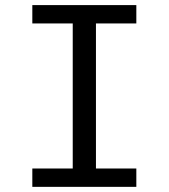

<svg xmlns="http://www.w3.org/2000/svg" viewBox="-20 -726 655 746"><path d="M509.7 -706.2V-634.9H352.8V-71.3H509.7V0H105.6V-71.3H262.6V-634.9H105.6V-706.2Z"/></svg>

Font: FiraCode Nerd Font
Style: Regular
Weight: 400
Designer: Carrois Corporate, Edenspiekermann AG, Nikita Prokopov
Foundry: Carrois Corporate, Edenspiekermann AG, Nikita Prokopov
Version: Version 6.002;Nerd Fonts 3.4.0